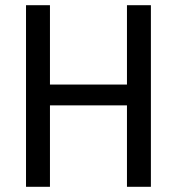

<svg xmlns="http://www.w3.org/2000/svg" viewBox="-20 -718 680 738"><path d="M468 -313H172V0H80V-698H172V-393H468V-698H560V0H468Z"/></svg>

Font: IBM Plex Sans Cond Text
Style: Regular
Weight: 450
Width: 3
Designer: Mike Abbink, Paul van der Laan, Pieter van Rosmalen
Foundry: Bold Monday
Version: Version 1.3